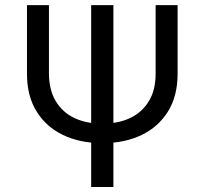

<svg xmlns="http://www.w3.org/2000/svg" viewBox="-20 -748 818 768"><path d="M602.5 -727.5H690.4V-453.1Q690.4 -363.8 651.9 -302Q613.3 -240.2 546.9 -208.3Q480.5 -176.3 396.5 -175.8H381.8Q298.3 -176.3 231.7 -208.3Q165 -240.2 126.5 -302Q87.9 -363.8 87.9 -453.1V-727.5H175.8V-453.1Q176.3 -387.7 203.1 -343.3Q230 -298.8 276.4 -276.6Q322.8 -254.4 381.8 -253.9H396.5Q455.6 -254.4 502 -276.6Q548.3 -298.8 575.4 -343.3Q602.5 -387.7 602.5 -453.1ZM433.6 -727.5V0H344.7V-727.5Z"/></svg>

Font: Inter V
Style: 
Weight: 400
Designer: Rasmus Andersson
Foundry: rsms
Version: Version 4.000;git-a3f224843